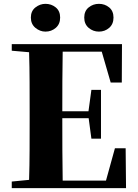

<svg xmlns="http://www.w3.org/2000/svg" viewBox="-20 -976 714 996"><path d="M493.2 -812Q462.9 -812 439.9 -831.5Q417 -851.1 417 -884.8Q417 -918.9 439.9 -937.5Q462.9 -956.1 493.2 -956.1Q523.9 -956.1 546.4 -937.5Q568.8 -918.9 568.8 -884.8Q568.8 -851.1 546.4 -831.5Q523.9 -812 493.2 -812ZM215.8 -812Q187.5 -812 163.8 -831.5Q140.1 -851.1 140.1 -884.8Q140.1 -918.9 163.8 -937.5Q187.5 -956.1 215.8 -956.1Q246.6 -956.1 269.3 -937.5Q292 -918.9 292 -884.8Q292 -851.1 269.3 -831.5Q246.6 -812 215.8 -812ZM631.8 -207 633.8 0H41V-34.2L130.9 -43Q133.3 -118.7 133.5 -195.8Q133.8 -272.9 133.8 -351.1V-395Q133.8 -473.1 133.5 -550.5Q133.3 -627.9 130.9 -705.1L41 -712.9V-747.1H612.8L611.8 -547.9H554.2L507.8 -708H305.2Q303.7 -632.8 303.5 -555.7Q303.2 -478.5 303.2 -398.9H439L454.1 -509.8H503.9V-256.8H454.1L439.9 -362.8H303.2V-359.9Q303.2 -276.9 303.5 -197Q303.7 -117.2 305.2 -39.1H529.8L576.2 -207Z"/></svg>

Font: Source Han Serif JP Heavy
Style: Regular
Weight: 900
Designer: Ryoko NISHIZUKA  (kana & ideographs); Frank Grießhammer (Latin, Greek & Cyrillic); Wenlong ZHANG  (bopomofo); Sandoll Co
Foundry: Adobe Systems Incorporated
Version: Version 1.001;PS 1.001;hotconv 16.6.54;makeotf.lib2.5.65590